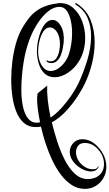

<svg xmlns="http://www.w3.org/2000/svg" viewBox="-20 -815 703 1233"><path d="M526 398Q479 398 440.5 373Q402 348 370.5 306Q339 264 314.5 211.5Q290 159 272 103.5Q254 48 243 -2Q227 1 209 1Q164 1 134 -25Q104 -51 86 -94.5Q68 -138 60 -192.5Q52 -247 52 -304Q52 -363 59.5 -422Q67 -481 81.5 -533Q96 -585 116 -622Q142 -670 171.5 -705.5Q201 -741 244 -763.5Q287 -786 353 -794Q357 -795 360 -795Q363 -795 367 -795Q416 -795 452 -762.5Q488 -730 507.5 -679Q527 -628 527 -570Q527 -531 517 -492Q507 -453 486 -420Q459 -376 416 -347.5Q373 -319 331 -319Q291 -319 266 -343Q241 -367 229 -406Q217 -445 217 -488Q217 -519 224 -553.5Q231 -588 244 -618.5Q257 -649 275.5 -668Q294 -687 317 -687Q349 -687 371.5 -647Q394 -607 389 -542Q387 -526 383 -504Q379 -482 370.5 -460.5Q362 -439 347 -424.5Q332 -410 309 -410Q292 -410 281 -419Q278 -422 278 -424Q278 -429 288 -425Q293 -421 303 -421Q328 -421 341 -439.5Q354 -458 359.5 -483.5Q365 -509 365 -529Q365 -581 345.5 -610Q326 -639 301 -639Q276 -639 259 -613.5Q242 -588 233.5 -552Q225 -516 225 -484Q225 -452 234.5 -423.5Q244 -395 262 -377Q280 -359 305 -359Q340 -359 372.5 -389.5Q405 -420 420 -460Q431 -492 437 -528.5Q443 -565 443 -602Q443 -647 434 -685.5Q425 -724 407.5 -747.5Q390 -771 362 -771Q325 -771 289 -742Q253 -713 223.5 -668Q194 -623 175 -575Q145 -502 131 -411.5Q117 -321 117 -239Q117 -181 127 -132.5Q137 -84 159 -55.5Q181 -27 215 -27Q227 -27 237 -30Q228 -75 223 -114Q218 -153 218 -180Q218 -192 219.5 -201Q221 -210 222 -216L283 -265Q281 -228 286.5 -174.5Q292 -121 305 -60Q343 -86 377.5 -124.5Q412 -163 439.5 -204Q467 -245 483 -278Q516 -348 540.5 -428.5Q565 -509 565 -584Q565 -646 543 -698.5Q521 -751 467 -785Q462 -789 462 -792Q462 -796 472 -793Q535 -753 561.5 -687Q588 -621 588 -544Q588 -477 571 -408Q554 -339 525 -278Q509 -244 478 -196Q447 -148 405 -102.5Q363 -57 313 -29Q327 30 347.5 93.5Q368 157 396 212Q424 267 461 301Q498 335 544 335Q569 335 592.5 325.5Q616 316 632 294Q648 272 648 236Q648 204 631 173.5Q614 143 586.5 123Q559 103 525 103Q496 103 482 120.5Q468 138 468 162Q468 190 483.5 215.5Q499 241 524 256.5Q549 272 577 272Q587 272 595.5 269Q604 266 608 257Q611 252 613 254Q615 256 611 261Q604 275 591.5 280.5Q579 286 565 286Q535 286 503 268Q471 250 449.5 221.5Q428 193 428 161Q428 128 450.5 103.5Q473 79 509 79Q549 79 584 105.5Q619 132 641 172Q663 212 663 255Q663 295 644.5 327.5Q626 360 595 379Q564 398 526 398Z"/></svg>

Font: Festive
Style: Regular
Weight: 400
Designer: Robert E. Leuschke
Foundry: Robert E. Leuschke
Version: Version 1.101; ttfautohint (v1.8.3)